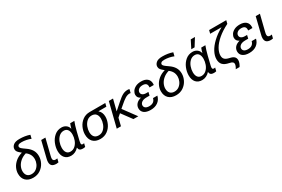

<svg xmlns="http://www.w3.org/2000/svg" viewBox="111 -2035 5114 3482"><g transform="rotate(-30 2668.0 -293.5)"><path d="M580 -688 562 -614Q519 -632 469.5 -642Q420 -652 372 -652Q324 -652 305.5 -638.5Q287 -625 287 -606Q287 -585 309 -565Q331 -545 385 -508Q453 -462 487 -406.5Q521 -351 521 -277Q521 -208 487.5 -141Q454 -74 390 -30Q326 14 238 14Q141 14 86 -39Q31 -92 31 -186Q31 -246 58.5 -305Q86 -364 142.5 -412Q199 -460 282 -484V-486Q236 -522 216.5 -546.5Q197 -571 197 -604Q197 -652 238 -687Q279 -722 368 -722Q485 -722 580 -688ZM124 -188Q124 -127 155.5 -92.5Q187 -58 244 -58Q302 -58 344 -90.5Q386 -123 407.5 -171Q429 -219 429 -265Q429 -321 406.5 -363Q384 -405 339 -438Q268 -417 219.5 -376Q171 -335 147.5 -285.5Q124 -236 124 -188Z M698 -120Q698 -93 712 -81Q726 -69 756 -69Q769 -69 789 -73L770 0Q750 5 728 5Q667 5 637.5 -20Q608 -45 608 -100Q608 -132 620 -175L702 -508H790L708 -179Q698 -141 698 -120Z M1276 -413H1278Q1290 -461 1309 -508H1396Q1366 -432 1340 -328L1295 -144Q1288 -116 1288 -98Q1288 -80 1296 -72.5Q1304 -65 1322 -65Q1335 -65 1347 -69L1330 0Q1306 6 1278 6Q1199 6 1194 -63H1192Q1160 -27 1119 -7.5Q1078 12 1033 12Q950 12 904.5 -40Q859 -92 859 -184Q859 -260 891 -338.5Q923 -417 985 -469Q1047 -521 1131 -521Q1186 -521 1225.5 -491.5Q1265 -462 1276 -413ZM953 -197Q953 -131 980.5 -95Q1008 -59 1059 -59Q1116 -59 1158.5 -98Q1201 -137 1222.5 -196Q1244 -255 1244 -312Q1244 -378 1216.5 -414Q1189 -450 1138 -450Q1081 -450 1038.5 -411Q996 -372 974.5 -313Q953 -254 953 -197Z M1862 -440V-438Q1923 -385 1923 -293Q1923 -222 1890.5 -150.5Q1858 -79 1794.5 -32.5Q1731 14 1644 14Q1545 14 1491.5 -41.5Q1438 -97 1438 -197Q1438 -269 1470.5 -341Q1503 -413 1566.5 -460.5Q1630 -508 1718 -508H2044L2027 -440ZM1528 -196Q1528 -130 1559 -94Q1590 -58 1650 -58Q1709 -58 1751 -96Q1793 -134 1814 -190Q1835 -246 1835 -299Q1835 -364 1804 -400Q1773 -436 1713 -436Q1654 -436 1612.5 -398Q1571 -360 1549.5 -304.5Q1528 -249 1528 -196Z M2550 -507 2532 -434Q2523 -437 2509 -437Q2466 -437 2419.5 -409.5Q2373 -382 2289 -308L2244 -269L2442 0H2340L2182 -214L2118 -158L2079 0H1991L2118 -508H2206L2147 -275H2149L2287 -397Q2363 -465 2411.5 -489Q2460 -513 2512 -513Q2530 -513 2550 -507Z M2971 -378Q2971 -360 2969 -351H2880Q2881 -359 2881 -373Q2881 -450 2789 -450Q2735 -450 2705 -424Q2675 -398 2675 -364Q2675 -330 2702.5 -310.5Q2730 -291 2778 -291H2822L2806 -222H2746Q2676 -222 2640.5 -195.5Q2605 -169 2605 -131Q2605 -97 2632 -77.5Q2659 -58 2707 -58Q2815 -58 2838 -152H2929Q2910 -73 2849.5 -29.5Q2789 14 2697 14Q2611 14 2563 -21.5Q2515 -57 2515 -121Q2515 -171 2548.5 -210.5Q2582 -250 2650 -268V-270Q2588 -300 2588 -362Q2588 -400 2611.5 -436.5Q2635 -473 2682.5 -497.5Q2730 -522 2800 -522Q2881 -522 2926 -484.5Q2971 -447 2971 -378Z M3572 -688 3554 -614Q3511 -632 3461.5 -642Q3412 -652 3364 -652Q3316 -652 3297.5 -638.5Q3279 -625 3279 -606Q3279 -585 3301 -565Q3323 -545 3377 -508Q3445 -462 3479 -406.5Q3513 -351 3513 -277Q3513 -208 3479.5 -141Q3446 -74 3382 -30Q3318 14 3230 14Q3133 14 3078 -39Q3023 -92 3023 -186Q3023 -246 3050.5 -305Q3078 -364 3134.5 -412Q3191 -460 3274 -484V-486Q3228 -522 3208.5 -546.5Q3189 -571 3189 -604Q3189 -652 3230 -687Q3271 -722 3360 -722Q3477 -722 3572 -688ZM3116 -188Q3116 -127 3147.5 -92.5Q3179 -58 3236 -58Q3294 -58 3336 -90.5Q3378 -123 3399.5 -171Q3421 -219 3421 -265Q3421 -321 3398.5 -363Q3376 -405 3331 -438Q3260 -417 3211.5 -376Q3163 -335 3139.5 -285.5Q3116 -236 3116 -188Z M4020 -413H4022Q4034 -461 4053 -508H4140Q4110 -432 4084 -328L4039 -144Q4032 -116 4032 -98Q4032 -80 4040 -72.5Q4048 -65 4066 -65Q4079 -65 4091 -69L4074 0Q4050 6 4022 6Q3943 6 3938 -63H3936Q3904 -27 3863 -7.5Q3822 12 3777 12Q3694 12 3648.5 -40Q3603 -92 3603 -184Q3603 -260 3635 -338.5Q3667 -417 3729 -469Q3791 -521 3875 -521Q3930 -521 3969.5 -491.5Q4009 -462 4020 -413ZM3697 -197Q3697 -131 3724.5 -95Q3752 -59 3803 -59Q3860 -59 3902.5 -98Q3945 -137 3966.5 -196Q3988 -255 3988 -312Q3988 -378 3960.5 -414Q3933 -450 3882 -450Q3825 -450 3782.5 -411Q3740 -372 3718.5 -313Q3697 -254 3697 -197ZM3882 -572 3963 -732H4051L3951 -572Z M4282 -208Q4282 -156 4310.5 -128.5Q4339 -101 4404 -87Q4468 -74 4495 -47Q4522 -20 4522 24Q4522 51 4510.5 83Q4499 115 4479 145H4399Q4416 119 4425.5 94Q4435 69 4435 52Q4435 27 4416.5 12.5Q4398 -2 4352 -11Q4266 -28 4226 -69.5Q4186 -111 4186 -187Q4186 -258 4228.5 -339Q4271 -420 4354.5 -499Q4438 -578 4554 -642V-644H4319L4336 -712H4695L4678 -644Q4549 -580 4459.5 -503.5Q4370 -427 4326 -350.5Q4282 -274 4282 -208Z M5037 -378Q5037 -360 5035 -351H4946Q4947 -359 4947 -373Q4947 -450 4855 -450Q4801 -450 4771 -424Q4741 -398 4741 -364Q4741 -330 4768.5 -310.5Q4796 -291 4844 -291H4888L4872 -222H4812Q4742 -222 4706.5 -195.5Q4671 -169 4671 -131Q4671 -97 4698 -77.5Q4725 -58 4773 -58Q4881 -58 4904 -152H4995Q4976 -73 4915.5 -29.5Q4855 14 4763 14Q4677 14 4629 -21.5Q4581 -57 4581 -121Q4581 -171 4614.5 -210.5Q4648 -250 4716 -268V-270Q4654 -300 4654 -362Q4654 -400 4677.5 -436.5Q4701 -473 4748.5 -497.5Q4796 -522 4866 -522Q4947 -522 4992 -484.5Q5037 -447 5037 -378Z M5190 -120Q5190 -93 5204 -81Q5218 -69 5248 -69Q5261 -69 5281 -73L5262 0Q5242 5 5220 5Q5159 5 5129.5 -20Q5100 -45 5100 -100Q5100 -132 5112 -175L5194 -508H5282L5200 -179Q5190 -141 5190 -120Z"/></g></svg>

Font: CST
Style: Italic
Weight: 400
Italic angle: -14°
Version: Version 1.00